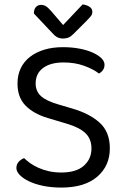

<svg xmlns="http://www.w3.org/2000/svg" viewBox="-20 -834 563 867"><path d="M257 -55Q324 -55 358.5 -85.5Q393 -116 393 -164Q393 -206 366.5 -232Q340 -258 283 -275L196 -301Q132 -320 95.5 -357Q59 -394 59 -457Q59 -495 73.5 -525.5Q88 -556 115 -577Q142 -598 179.5 -609.5Q217 -621 264 -621Q304 -621 338.5 -614.5Q373 -608 398.5 -596.5Q424 -585 438 -571Q452 -557 452 -542Q452 -528 445 -518Q438 -508 427 -502Q401 -522 359.5 -537Q318 -552 267 -552Q208 -552 174.5 -527Q141 -502 141 -457Q141 -422 165 -400Q189 -378 245 -362L306 -344Q385 -321 430.5 -279.5Q476 -238 476 -164Q476 -85 419 -36Q362 13 257 13Q211 13 173.5 5Q136 -3 109.5 -16Q83 -29 68.5 -44.5Q54 -60 54 -75Q54 -92 64.5 -103.5Q75 -115 89 -120Q100 -109 116 -97.5Q132 -86 153 -76.5Q174 -67 200 -61Q226 -55 257 -55ZM353 -814Q371 -812 384 -803.5Q397 -795 397 -781Q397 -769 389.5 -760Q382 -751 371 -740L311 -680Q300 -669 289.5 -664.5Q279 -660 265 -660Q250 -660 238.5 -666Q227 -672 216 -685L133 -773Q133 -792 142 -802Q151 -812 166 -812Q177 -812 187 -806Q197 -800 211 -784L265 -721Z"/></svg>

Font: Baloo Chettan 2
Style: Regular
Weight: 400
Designer: Maithili Shingre, Unnati Kotecha and Ek Type
Foundry: Ek Type
Version: Version 1.640;hotconv 1.0.111;makeotfexe 2.5.65597; ttfautoh